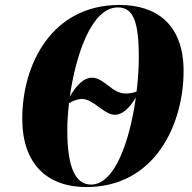

<svg xmlns="http://www.w3.org/2000/svg" viewBox="-20 -745 778 776"><path d="M329 11C609 11 722 -246 722 -458C722 -647 612 -725 463 -725C191 -725 70 -488 70 -265C70 -82 171 11 329 11ZM488 -367C432 -367 401 -431 352 -431C321 -431 290 -404 262 -354C286 -521 349 -715 456 -715C518 -715 541 -660 541 -513C541 -472 538 -424 532 -375C518 -369 499 -367 488 -367ZM348 1C288 1 252 -61 252 -218C252 -250 254 -288 259 -328C275 -337 293 -345 311 -345C358 -345 400 -281 445 -281C472 -281 502 -305 529 -351C505 -178 445 1 348 1Z"/></svg>

Font: Noto Serif Display Condensed Black
Style: Italic
Weight: 900
Width: 3
Italic angle: -12°
Designer: Monotype Design Team
Foundry: Monotype Imaging Inc.
Version: Version 2.009